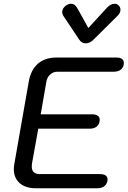

<svg xmlns="http://www.w3.org/2000/svg" viewBox="-20 -1008 687 1028"><path d="M54 -103Q54 -117 57 -132L134 -571Q145 -634 183 -667Q221 -700 283 -700H602Q643 -700 643 -671Q643 -649 628.5 -636.5Q614 -624 589 -624H287Q265 -624 248.5 -609Q232 -594 228 -569L198 -396H473Q492 -396 503 -388.5Q514 -381 514 -367Q514 -361 513 -358Q510 -339 496 -329Q482 -319 460 -319H185L151 -131Q150 -126 150 -116Q150 -97 160.5 -86.5Q171 -76 191 -76H514Q556 -76 556 -46L555 -38Q551 -20 537 -10Q523 0 501 0H173Q117 0 85.5 -27.5Q54 -55 54 -103ZM404 -796 320 -922Q313 -932 313 -944Q313 -964 335 -980Q349 -988 360 -988Q380 -988 393 -966L453 -858L552 -966Q573 -988 593 -988Q606 -988 614 -980Q625 -970 625 -956Q625 -938 608 -922L481 -796Q461 -776 439 -776Q417 -776 404 -796Z"/></svg>

Font: Kodchasan Medium
Style: Italic
Weight: 500
Italic angle: -10°
Version: Version 1.000; ttfautohint (v1.6)